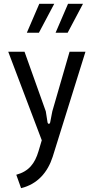

<svg xmlns="http://www.w3.org/2000/svg" viewBox="-20 -770 486 1002"><path d="M65 142 90 212C176 191 229 129 255 48L426 -500H343L253 -189L242 -132C240 -121 230 -121 228 -132L219 -189L108 -500H23L198 -38L181 19C162 83 131 124 65 142ZM270 -599H333L413 -750H335ZM120 -599H183L263 -750H185Z"/></svg>

Font: Finlandica
Style: Regular
Weight: 400
Designer: Niklas Ekholm, Juho Hiilivirta, Jaakko Suomalainen
Foundry: Helsinki Type Studio
Version: Version 2.000;Glyphs 3.2 (3202)